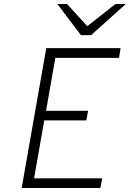

<svg xmlns="http://www.w3.org/2000/svg" viewBox="-20 -941 650 961"><path d="M88.5 0 211.5 -700H583.5L576 -651.5H257L210.5 -386.5H421L412 -338.5H201.5L150.5 -48.5H491.5L482.5 0ZM385 -765 267 -921H315.5L417 -810L558 -921H609.5L436 -765Z"/></svg>

Font: Overpass ExtraLight
Style: Italic
Weight: 250
Italic angle: -10°
Designer: Delve Withrington, Dave Bailey, Thomas Jockin
Foundry: Delve Fonts LLC
Version: Version 4.000